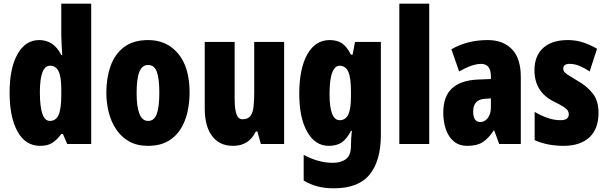

<svg xmlns="http://www.w3.org/2000/svg" viewBox="-20 -780 3286 1040"><path d="M197 10Q118 10 75 -67.5Q32 -145 32 -278Q32 -411 75 -487Q118 -563 192 -563Q230 -563 260 -544Q290 -525 312 -482H317Q315 -520 313.5 -546Q312 -572 312 -588V-760H474V0H344L321 -54H312Q286 -20 261.5 -5Q237 10 197 10ZM250 -125Q283 -125 297.5 -158Q312 -191 312 -265V-297Q312 -363 297.5 -393.5Q283 -424 251 -424Q196 -424 196 -280Q196 -125 250 -125Z M1007 -278Q1007 -225 995.5 -173.5Q984 -122 958 -80.5Q932 -39 888.5 -14.5Q845 10 781 10Q722 10 679.5 -14Q637 -38 609.5 -79Q582 -120 569 -171.5Q556 -223 556 -278Q556 -358 579 -422.5Q602 -487 652 -525Q702 -563 783 -563Q884 -563 945.5 -489Q1007 -415 1007 -278ZM720 -276Q720 -125 782 -125Q816 -125 829.5 -163.5Q843 -202 843 -278Q843 -354 829.5 -391Q816 -428 782 -428Q750 -428 735 -391Q720 -354 720 -276Z M1519 -553V0H1393L1374 -68H1366Q1347 -29 1316.5 -9.5Q1286 10 1242 10Q1169 10 1129 -43Q1089 -96 1089 -193V-553H1251V-246Q1251 -191 1260.5 -162.5Q1270 -134 1294 -134Q1323 -134 1336.5 -152Q1350 -170 1353.5 -203Q1357 -236 1357 -280V-553Z M1766 -563Q1805 -563 1831.5 -546Q1858 -529 1881 -484H1890L1903 -553H2043V-49Q2043 90 1982.5 165Q1922 240 1788 240Q1739 240 1699.5 229.5Q1660 219 1625 198V59Q1669 82 1707.5 92Q1746 102 1783 102Q1827 102 1854 81.5Q1881 61 1881 11V5Q1881 -12 1882.5 -34Q1884 -56 1886 -71H1881Q1859 -28 1831.5 -9Q1804 10 1761 10Q1687 10 1644 -66Q1601 -142 1601 -272Q1601 -408 1644.5 -485.5Q1688 -563 1766 -563ZM1819 -424Q1794 -424 1779.5 -386.5Q1765 -349 1765 -270Q1765 -129 1820 -129Q1852 -129 1866.5 -159.5Q1881 -190 1881 -256V-285Q1881 -359 1866.5 -391.5Q1852 -424 1819 -424Z M2305 0H2143V-760H2305Z M2622 -563Q2705 -563 2753 -513.5Q2801 -464 2801 -363V0H2684L2657 -73H2654Q2627 -31 2595.5 -10.5Q2564 10 2512 10Q2465 10 2436 -16Q2407 -42 2394 -83Q2381 -124 2381 -169Q2381 -258 2428.5 -301.5Q2476 -345 2567 -349L2639 -352V-366Q2639 -434 2586 -434Q2539 -434 2467 -393L2425 -513Q2466 -537 2515.5 -550Q2565 -563 2622 -563ZM2609 -245Q2543 -242 2543 -176Q2543 -119 2582 -119Q2606 -119 2622.5 -141Q2639 -163 2639 -198V-247Z M3222 -170Q3222 -81 3172 -35.5Q3122 10 3033 10Q2993 10 2953.5 3Q2914 -4 2876 -21V-174Q2906 -156 2942.5 -142.5Q2979 -129 3016 -129Q3061 -129 3061 -161Q3061 -170 3056.5 -179Q3052 -188 3034.5 -200Q3017 -212 2978 -231Q2875 -283 2875 -400Q2875 -477 2922 -520Q2969 -563 3055 -563Q3098 -563 3136 -551Q3174 -539 3214 -516L3174 -393Q3149 -410 3121.5 -422Q3094 -434 3065 -434Q3031 -434 3031 -408Q3031 -399 3035.5 -392Q3040 -385 3057 -374Q3074 -363 3109 -342Q3159 -314 3190.5 -274Q3222 -234 3222 -170Z"/></svg>

Font: Noto Sans Kannada ExtraCondensed Black
Style: Regular
Weight: 900
Width: 2
Designer: Jelle Bosma - Monotype Design Team
Foundry: Monotype Imaging Inc.
Version: Version 2.005; ttfautohint (v1.8.4.7-5d5b)